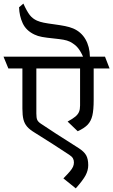

<svg xmlns="http://www.w3.org/2000/svg" viewBox="-45 -895 630 1068"><path d="M564.5 -514.2H476.1V-339.4Q476.1 -284.2 468.8 -252.7Q461.4 -221.2 442.6 -201.4Q423.8 -181.6 387.2 -165L331.1 -218.8Q359.9 -234.4 374.3 -246.6Q388.7 -258.8 394.5 -272.7Q400.4 -286.6 400.4 -307.6V-514.2H157.2V-263.2Q157.2 -239.3 162.1 -228.3Q167 -217.3 181.6 -207.5Q248.5 -162.1 391.6 -71.8Q422.4 -52.2 434.1 -31.5Q445.8 -10.7 445.8 23.9Q445.8 52.7 430.9 80.6Q416 108.4 376.5 152.8L307.6 97.2Q331.5 73.2 344 58.3Q356.4 43.5 361.3 32.2Q366.2 21 366.2 8.3Q366.2 -4.4 360.6 -14.4Q355 -24.4 339.8 -34.2Q252.9 -91.8 147.9 -157.2Q119.6 -174.3 105.5 -190.9Q91.3 -207.5 85.4 -230.5Q79.6 -253.4 79.6 -291V-514.2H1.5L-25.4 -579.6H417Q403.3 -610.8 387.2 -629.9Q371.1 -648.9 343.8 -663.1Q328.6 -670.4 307.6 -674.1Q286.6 -677.7 252.4 -681.2Q213.4 -685.1 189.2 -689.5Q165 -693.8 146 -703.1Q100.1 -725.1 81.3 -765.6Q62.5 -806.2 61 -854.5L85 -875Q105 -831.1 120.8 -811Q136.7 -791 160.6 -780.3Q177.7 -772.9 198.5 -768.8Q219.2 -764.6 255.9 -759.8Q292 -754.9 316.7 -750Q341.3 -745.1 361.8 -736.8Q406.2 -717.8 430.2 -676.8Q454.1 -635.7 455.1 -579.6H539.1Z"/></svg>

Font: Vesper Libre
Style: Regular
Weight: 400
Designer: Robert Keller & Kimya Gandhi
Foundry: Mota Italic
Version: Version 1.058